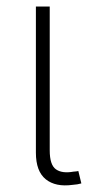

<svg xmlns="http://www.w3.org/2000/svg" viewBox="-20 -566 284 590"><path d="M203.6 2Q150.9 9.3 120.6 -15.1Q90.3 -39.6 90.3 -96.7V-545.9H132.8V-104Q132.8 -59.1 151.9 -45.7Q170.9 -32.2 206.1 -38.6Q215.8 -39.1 220.7 -40.5L230 -2.4Q218.8 1 203.6 2Z"/></svg>

Font: Inter Extra Light
Style: Regular
Weight: 200
Designer: Rasmus Andersson
Foundry: rsms
Version: Version 4.000;git-3c8e0fc